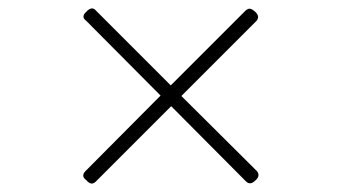

<svg xmlns="http://www.w3.org/2000/svg" viewBox="-20 -663 803 452"><path d="M581 -238Q575 -232 569.5 -231.5Q564 -231 559 -236L383 -413L206 -236Q200 -230 194.5 -231Q189 -232 183 -239Q176 -244 176 -249.5Q176 -255 181 -260L358 -438L183 -614Q176 -619 176.5 -624.5Q177 -630 183 -635Q189 -642 195 -643Q201 -644 206 -638L382 -462L558 -638Q564 -643 568.5 -642.5Q573 -642 580 -636Q587 -630 587.5 -624Q588 -618 583 -613L407 -437L584 -261Q589 -256 588.5 -250Q588 -244 581 -238Z"/></svg>

Font: Playwrite BE WAL Thin
Style: Regular
Weight: 250
Version: Version 1.002